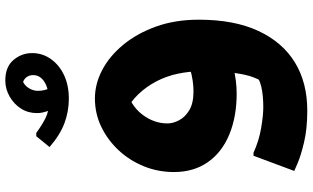

<svg xmlns="http://www.w3.org/2000/svg" viewBox="-242 -648 1152 707"><g transform="rotate(-90 333.5 -295.0)"><path d="M279 261Q212 261 162 249Q112 237 84.5 225Q57 213 57 213L113 63H124Q168 83 214.5 91Q261 99 292 99Q336 99 368 91.5Q400 84 427 61L379 107Q391 90 401.5 63.5Q412 37 418 -8.5Q424 -54 424 -128Q424 -174 415 -216Q406 -258 387 -294.5Q368 -331 340 -360.5Q312 -390 273 -410L361 -406Q299 -391 265.5 -347.5Q232 -304 232 -254Q232 -233 244 -210.5Q256 -188 281.5 -173Q307 -158 350 -158Q369 -158 389.5 -161Q410 -164 431 -170L437 -11Q413 -5 389 -2Q365 1 342 1Q257 1 191.5 -26Q126 -53 89.5 -105Q53 -157 53 -230Q53 -289 74.5 -341.5Q96 -394 133.5 -434Q171 -474 219.5 -497.5Q268 -521 324 -521Q377 -521 428 -494.5Q479 -468 521 -417.5Q563 -367 588.5 -296.5Q614 -226 614 -138Q614 -8 572.5 81Q531 170 456.5 215.5Q382 261 279 261ZM316 -644 364 -683Q358 -694 355 -706Q352 -718 352 -731Q352 -748 362 -764.5Q372 -781 392 -789L376 -787Q391 -786 400.5 -775Q410 -764 410 -748Q410 -729 396 -715.5Q382 -702 360 -696Q338 -690 313 -690Q278 -690 252.5 -702.5Q227 -715 197 -737H185L145 -688Q190 -649 233.5 -633Q277 -617 323 -617Q372 -617 409.5 -634.5Q447 -652 469 -683Q491 -714 491 -752Q491 -791 465.5 -821Q440 -851 390 -851Q359 -851 331 -835Q303 -819 286.5 -793Q270 -767 270 -734Q270 -714 279.5 -690Q289 -666 316 -644Z"/></g></svg>

Font: Kufam ExtraBold
Style: Regular
Weight: 800
Designer: Wael Morcos, Artur Schmal
Foundry: Original Type
Version: Version 1.300; ttfautohint (v1.8.3)